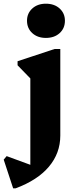

<svg xmlns="http://www.w3.org/2000/svg" viewBox="-70 -770 421 1038"><path d="M1 248 -50 93 -34 74 94 121V-346L25 -417V-439L225 -505H256V-37Q256 58 194.5 131Q133 204 15 248ZM178 -565Q133 -565 104.5 -591Q76 -617 76 -658Q76 -698 104.5 -724Q133 -750 178 -750Q224 -750 252.5 -724Q281 -698 281 -658Q281 -617 252.5 -591Q224 -565 178 -565Z"/></svg>

Font: Platypi
Style: Bold
Weight: 700
Designer: David Sargent
Foundry: Bolt Cutter Type
Version: Version 1.200; ttfautohint (v1.8.4.7-5d5b)